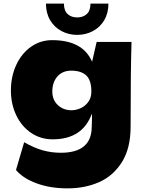

<svg xmlns="http://www.w3.org/2000/svg" viewBox="-20 -777 784 1057"><path d="M512 -546H704Q699 -382 699 -80Q699 39 651.5 115Q604 191 526 225.5Q448 260 352 260Q257 260 182 232.5Q107 205 68 159L113 6Q167 37 215 50.5Q263 64 315 64Q485 64 485 -80Q485 -101 486 -110Q486 -116 486.5 -126Q487 -136 486 -152Q435 -10 270 -10Q203 -10 150.5 -46Q98 -82 69 -143.5Q40 -205 40 -279Q40 -355 69 -418.5Q98 -482 150 -519Q202 -556 267 -556Q436 -556 487 -437ZM483 -273Q483 -335 455 -361.5Q427 -388 372 -388Q324 -388 296 -356Q268 -324 268 -273Q268 -227 298.5 -198.5Q329 -170 374 -170Q397 -170 422 -180.5Q447 -191 465 -214.5Q483 -238 483 -273ZM233 -757H332Q332 -718 352.5 -699.5Q373 -681 405 -681Q437 -681 457.5 -699.5Q478 -718 478 -757H577Q577 -705 554 -666Q531 -627 491.5 -606Q452 -585 405 -585Q358 -585 318.5 -606Q279 -627 256 -666Q233 -705 233 -757Z"/></svg>

Font: Dela Gothic One
Style: Regular
Weight: 400
Designer: aratakana
Foundry: aratakana
Version: Version 1.004